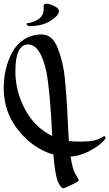

<svg xmlns="http://www.w3.org/2000/svg" viewBox="-116 -974 589 1036"><path d="M36 -734Q-33 -734 -33 -589Q-33 -480 20 -382.5Q73 -285 166 -240Q153 -496 134 -587Q103 -733 36 -734ZM265 -129Q275 -60 292 -33Q309 -6 309 -2Q309 2 302.5 6.5Q296 11 277 20Q231 42 226 42Q214 42 198 10Q182 -22 172 -140Q62 -172 -17 -271Q-96 -370 -96 -498Q-96 -604 -51 -690Q-28 -734 13.5 -761Q55 -788 109 -788Q168 -788 196 -713Q226 -635 233.5 -554.5Q241 -474 244 -428Q247 -382 250 -315.5Q253 -249 256 -213Q277 -210 318.5 -210Q360 -210 386 -215Q412 -220 427.5 -229.5Q443 -239 446 -239Q453 -239 453 -230Q453 -221 427 -198.5Q401 -176 356.5 -154Q312 -132 265 -129ZM27 -848Q65 -852 92.5 -871.5Q120 -891 120 -926Q120 -935 119 -940Q119 -954 135 -954Q151 -954 176.5 -941.5Q202 -929 202 -915Q202 -890 156.5 -861.5Q111 -833 45 -833Q27 -833 27 -848Z"/></svg>

Font: Mr Bedfort
Style: Regular
Weight: 400
Designer: Alejandro Paul
Foundry: Alejandro Paul
Version: Version 1.000